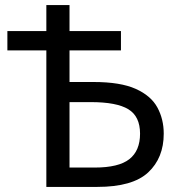

<svg xmlns="http://www.w3.org/2000/svg" viewBox="-20 -734 715 754"><path d="M162 0V-536H9V-612H162V-714H253V-612H455V-536H253V-412H347Q453 -412 513 -385Q573 -358 598 -312Q623 -266 623 -209Q623 -114 562 -57Q501 0 362 0ZM352 -76Q446 -76 488 -109Q530 -142 530 -209Q530 -277 484 -305Q438 -333 337 -333H253V-76Z"/></svg>

Font: Go Noto Kurrent-Regular
Style: Regular
Weight: 400
Designer: Monotype Design Team
Foundry: Monotype Imaging Inc.
Version: Version 2.012; ttfautohint (v1.8.4.7-5d5b)